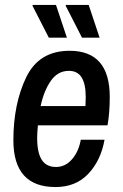

<svg xmlns="http://www.w3.org/2000/svg" viewBox="-20 -743 496 775"><path d="M34 -177Q34 -323 85.5 -430.5Q137 -538 261 -538Q423 -538 423 -352Q423 -287 414 -237H133Q130 -206 130 -186Q130 -127 148.5 -98Q167 -69 206 -69Q244 -69 271 -100.5Q298 -132 306 -179H402Q387 -95 336.5 -41.5Q286 12 204 12Q34 12 34 -177ZM325 -315 326 -351Q326 -404 309.5 -430.5Q293 -457 258 -457Q213 -457 185 -416.5Q157 -376 144 -315ZM111 -720 112 -723H206L250 -591H177ZM245 -720 246 -723H338L382 -591H311Z"/></svg>

Font: Archivo Narrow Medium
Style: Italic
Weight: 500
Italic angle: -8°
Designer: Hector Gatti
Foundry: Omnibus-Type
Version: Version 2.001